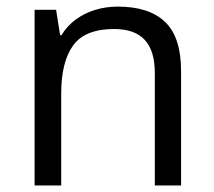

<svg xmlns="http://www.w3.org/2000/svg" viewBox="-20 -565 653 585"><path d="M338.9 -544.9Q434.1 -544.9 482.9 -498.3Q531.7 -451.7 531.7 -348.6V0H451.7V-343.3Q451.7 -410.2 421.1 -443.4Q390.6 -476.6 327.6 -476.6Q238.8 -476.6 202.6 -426.3Q166.5 -376 166.5 -280.3V0H85.4V-535.2H150.9L163.1 -458H167.5Q184.6 -486.3 210.9 -505.6Q237.3 -524.9 270 -534.9Q302.7 -544.9 338.9 -544.9Z"/></svg>

Font: Wonky
Style: Regular
Weight: 400
Designer: Monotype Design Team
Foundry: Monotype Imaging Inc.
Version: Version 3.000